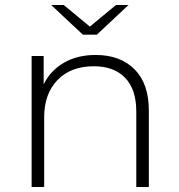

<svg xmlns="http://www.w3.org/2000/svg" viewBox="-20 -745 713 765"><path d="M516 -469C478 -507 426.3 -526 361 -526C312.3 -526 270.2 -515.7 234.5 -495C198.8 -474.3 172 -445.7 154 -409V-522H106V0H156V-278C156 -340 173.7 -389.3 209 -426C244.3 -462.7 292.7 -481 354 -481C407.3 -481 448.8 -465.7 478.5 -435C508.2 -404.3 523 -359.7 523 -301V0H573V-305C573 -376.3 554 -431 516 -469ZM492 -725H442L338 -639L234 -725H184L310 -607H366Z"/></svg>

Font: Montserrat Custom ExtraLight
Style: Regular
Weight: 300
Designer: Julieta Ulanovsky
Foundry: Julieta Ulanovsky
Version: Version 7.200